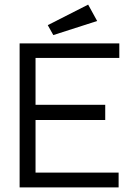

<svg xmlns="http://www.w3.org/2000/svg" viewBox="-20 -812 603 832"><path d="M65 0V-624H497V-561H134V-358H436V-292H134V-64H494V0ZM211 -660 187 -703 362 -792 401 -721Z"/></svg>

Font: Inconsolata SemiExpanded
Style: Regular
Weight: 400
Width: 6
Monospace: yes
Designer: Raph Levien, Cyreal, Brenton Simpson
Foundry: Raph Levien, Cyreal, Google
Version: Version 3.100; ttfautohint (v1.8.4.7-5d5b)